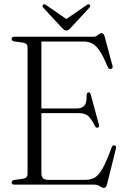

<svg xmlns="http://www.w3.org/2000/svg" viewBox="-20 -874 594 909"><path d="M35 -689.5Q35 -700 48 -700H420.5Q435.5 -700 444.2 -708.5Q453 -717 461 -717Q471 -717 475.5 -701L512.5 -563Q516 -549.5 505 -547.5Q494.5 -545.5 489.5 -558Q469.5 -606.5 452.5 -632.2Q435.5 -658 417 -667.8Q398.5 -677.5 374 -677.5H176V-360.5H342.5Q367.5 -360.5 379.2 -373.5Q391 -386.5 390 -422.5Q391 -435.5 398 -436.5Q407 -438 410 -425L448 -285Q451.5 -272 442.5 -269.5Q434 -267.5 429 -278Q411.5 -314 395.8 -326.2Q380 -338.5 351 -338.5H176V-53.5Q176 -22.5 208 -22.5H383Q409.5 -22.5 428.5 -33.2Q447.5 -44 466 -77Q484.5 -110 508.5 -176Q513 -187.5 522 -186Q532.5 -184 528.5 -169L486.5 -1Q482.5 15.5 472 15.5Q463.5 15.5 453.2 7.8Q443 0 423.5 0H48Q35 0 35 -10.5Q35 -19.5 47 -22L90.5 -28Q110.5 -32 110.5 -50.5V-649.5Q110.5 -668 90.5 -672L47 -678Q35 -680.5 35 -689.5ZM316.5 -744Q310.5 -737.5 305.8 -733.5Q301 -729.5 294.5 -729.5Q287.5 -729.5 282.8 -733.2Q278 -737 271.5 -744L185 -837.5Q177.5 -846 184.5 -852Q190 -856.5 200.5 -848.5L294 -784L388 -848.5Q398.5 -856.5 404 -852Q410.5 -846 403 -837.5Z"/></svg>

Font: Fraunces 144pt Soft Light
Style: Regular
Weight: 300
Version: Version 1.000;[0bf87f6ff]